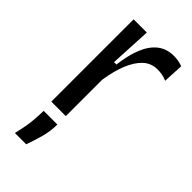

<svg xmlns="http://www.w3.org/2000/svg" viewBox="-234 -584 853 853"><g transform="rotate(45 192.0 -158.0)"><path d="M70 0V-270V-517H153L143 -321H158Q166 -387 185 -433.5Q204 -480 235.5 -504.5Q267 -529 312 -529Q324 -529 337.5 -527Q351 -525 367 -519L362 -423Q347 -430 332 -432.5Q317 -435 303 -435Q263 -435 235 -408.5Q207 -382 188.5 -335.5Q170 -289 161 -228V0ZM54 213Q69 152 72 112.5Q75 73 75 53H161Q161 94 150 134.5Q139 175 125 213Z"/></g></svg>

Font: Bricolage Grotesque 36pt
Style: Regular
Weight: 400
Designer: Mathieu Triay
Foundry: Atelier Triay
Version: Version 1.001;gftools[0.9.33.dev8+g029e19f]